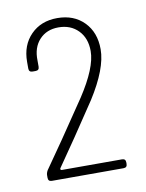

<svg xmlns="http://www.w3.org/2000/svg" viewBox="-58 -926 390 512"><g transform="rotate(-10 137.0 -669.5)"><path d="M32 -467V-474Q32 -480 36 -487Q78 -546 156 -662Q204 -735 204 -780Q204 -815 183.5 -836Q163 -857 130 -857Q98 -857 78.5 -836Q59 -815 60 -780V-763Q60 -753 50 -753H42Q32 -753 32 -763V-781Q32 -826 59.5 -854Q87 -882 131 -882Q176 -882 203.5 -854Q231 -826 231 -780Q231 -728 182 -651Q117 -553 70 -486Q69 -484 70 -482.5Q71 -481 73 -481H236Q246 -481 246 -471V-467Q246 -457 236 -457H42Q32 -457 32 -467Z"/></g></svg>

Font: Barlow Semi Condensed Thin
Style: Regular
Weight: 250
Width: 4
Designer: Jeremy Tribby
Foundry: Tribby Type
Version: Version 1.408